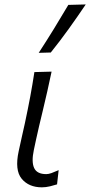

<svg xmlns="http://www.w3.org/2000/svg" viewBox="-20 -812 396 843"><path d="M164 10.5Q106.5 10.5 75.2 -27.2Q44 -65 62 -148Q70 -186.5 76.5 -214Q83 -241.5 89.5 -272Q103 -335.5 112.8 -387.8Q122.5 -440 131 -495.5L206.5 -497.5Q187.5 -407 168.8 -330Q150 -253 138.5 -200L128.5 -153Q117.5 -101 130 -74.2Q142.5 -47.5 183 -47.5Q193 -47.5 205.8 -52Q218.5 -56.5 237.5 -65L230.5 -2.5Q218.5 1.5 199.8 6Q181 10.5 164 10.5ZM150 -580Q184.5 -633 216.8 -685.5Q249 -738 280 -790.5L356.5 -792.5Q320 -738.5 282 -685.5Q244 -632.5 203 -581.5Z"/></svg>

Font: Commissioner Flair Light
Style: Italic
Weight: 300
Italic angle: -12°
Designer: Kostas Bartsokas
Foundry: Kostas Bartsokas
Version: Version 1.000; ttfautohint (v1.8.3)